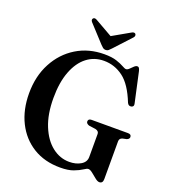

<svg xmlns="http://www.w3.org/2000/svg" viewBox="-159 -1007 1010 1136"><g transform="rotate(20 346.0 -439.0)"><path d="M619.5 -15.5Q619.5 12 597.5 12Q586 12 570.2 -0.8Q554.5 -13.5 538.5 -26.5Q522.5 -39.5 511 -39.5Q502 -39.5 483.5 -27Q465 -14.5 432.5 -2.2Q400 10 349.5 10Q251.5 10 179.2 -34.5Q107 -79 67.2 -158.2Q27.5 -237.5 27.5 -341Q27.5 -449 71.8 -532.2Q116 -615.5 193 -662.8Q270 -710 368.5 -710Q416 -710 445.8 -700Q475.5 -690 492.5 -680.2Q509.5 -670.5 517 -670.5Q526 -670.5 536 -680.2Q546 -690 556.2 -699.8Q566.5 -709.5 576 -709.5Q582 -709.5 586 -704.8Q590 -700 593.5 -686.5L635 -497Q640 -477.5 623 -473.5Q605.5 -469.5 597 -487.5Q556.5 -590 501.8 -631.2Q447 -672.5 379.5 -672.5Q318.5 -672.5 272 -636.5Q225.5 -600.5 199 -531.2Q172.5 -462 172.5 -363.5Q172.5 -262 202 -189.5Q231.5 -117 280.8 -78.5Q330 -40 389 -40Q431 -40 461 -58Q491 -76 491 -107.5V-253Q491 -270.5 469.5 -276L426.5 -282Q408 -288.5 408 -301.5Q408 -319 429.5 -319H658Q679.5 -319 679.5 -301.5Q679.5 -289 663.5 -283L638 -277.5Q619.5 -272 619.5 -253ZM398 -757Q389.5 -747.5 382.5 -741.8Q375.5 -736 365 -736Q354.5 -736 347.5 -741.8Q340.5 -747.5 331.5 -757L234 -863Q227.5 -870 228 -876.5Q228.5 -883 232.5 -886.5Q241.5 -894.5 258 -884L365 -823L472 -884Q488.5 -894.5 497.5 -886.5Q501 -883 501.5 -876.5Q502 -870 496 -863Z"/></g></svg>

Font: Fraunces 144pt Soft SemiBold
Style: Regular
Weight: 600
Version: Version 1.000;[b76b70a41]